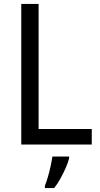

<svg xmlns="http://www.w3.org/2000/svg" viewBox="-20 -785 508 975"><path d="M88 -51V-765H176V-130H446V-51ZM331 19Q326 40 314 67Q302 94 287 121.5Q272 149 255 170H208V158Q215 141 223 114Q231 87 237 59Q243 31 246 10H331Z"/></svg>

Font: Noto Sans Tamil UI SemiCondensed
Style: Regular
Weight: 400
Width: 4
Designer: Jelle Bosma - Monotype Design Team
Foundry: Monotype Imaging Inc.
Version: Version 2.004; ttfautohint (v1.8.4.7-5d5b)